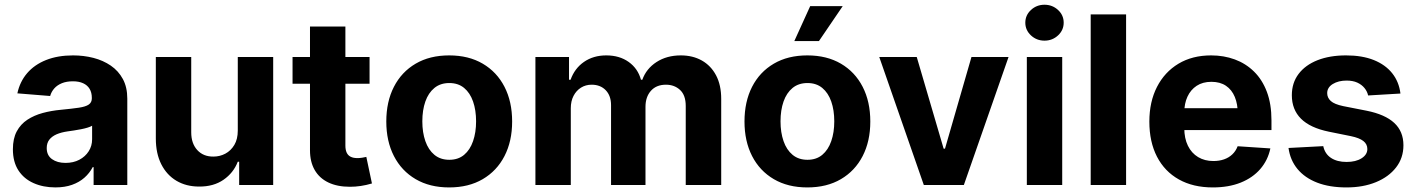

<svg xmlns="http://www.w3.org/2000/svg" viewBox="-20 -789 6041 819"><path d="M216.2 10.4Q164.2 10.4 123 -8Q81.8 -26.3 58.4 -62.4Q35 -98.5 35 -152.3Q35 -198 51.5 -228.7Q68 -259.4 96.8 -278.3Q125.6 -297.2 162.4 -307.1Q199.1 -317 239.8 -320.7Q287.3 -325.3 316.3 -329.6Q345.2 -333.9 358.4 -342.9Q371.7 -352 371.7 -369.3V-371.7Q371.7 -394.2 362.2 -410Q352.7 -425.7 334.7 -433.9Q316.7 -442.2 291 -442.2Q263.9 -442.2 244 -434.1Q224.1 -426 211.6 -411.9Q199.1 -397.8 193.9 -379.5L54.1 -390.8Q64.7 -440.6 95.9 -477Q127.1 -513.3 176.7 -533Q226.3 -552.7 291.6 -552.7Q337 -552.7 378.5 -542.1Q420 -531.4 452.6 -509.1Q485.3 -486.7 504.2 -451.7Q523 -416.7 523 -368.2V0H379.3V-76H375.4Q362.1 -50.5 340.2 -31.1Q318.3 -11.7 287.5 -0.7Q256.7 10.4 216.2 10.4ZM259.4 -94.1Q292.8 -94.1 318.3 -107.5Q343.8 -120.9 358.3 -143.7Q372.9 -166.5 372.9 -194.9V-252.7Q366 -248.4 353.6 -244.6Q341.2 -240.8 325.9 -237.8Q310.6 -234.8 295.6 -232.5Q280.5 -230.3 268.2 -228.5Q241.3 -224.7 221.3 -216.1Q201.4 -207.4 190.3 -193.1Q179.3 -178.8 179.3 -157.4Q179.3 -126.3 201.8 -110.2Q224.3 -94.1 259.4 -94.1Z M994.3 -232V-545.9H1145.3V0H1000.2V-99.2H994.3Q976 -51.6 933.3 -22.1Q890.7 7.3 829.3 6.8Q774.5 6.8 732.9 -17.7Q691.3 -42.3 668 -88.3Q644.7 -134.4 644.7 -198V-545.9H795.7V-224.6Q795.7 -177 821.6 -148.8Q847.5 -120.6 890.6 -121.1Q917.8 -121.1 941.3 -133.6Q964.8 -146.1 979.6 -170.8Q994.3 -195.6 994.3 -232Z M1556.4 -545.9V-431.8H1227.9V-545.9ZM1302.3 -675.8H1453.3V-168Q1453.3 -149.9 1458.8 -138Q1464.3 -126.1 1475.7 -120.4Q1487.1 -114.6 1504.9 -114.6Q1513.5 -114.6 1524.3 -116.2Q1535.1 -117.8 1542.6 -119.7L1566.6 -6.4Q1541.7 0.9 1518.6 4.3Q1495.4 7.7 1472.8 7.7Q1418.6 7.7 1380.4 -10.7Q1342.3 -29.1 1322.3 -63.9Q1302.3 -98.7 1302.3 -147.9Z M1896 10.5Q1813.2 10.5 1753 -24.8Q1692.8 -60.1 1660.3 -123.4Q1627.8 -186.7 1627.8 -270.7Q1627.8 -355.3 1660.3 -418.7Q1692.8 -482.1 1753 -517.4Q1813.2 -552.7 1896 -552.7Q1979 -552.7 2039.2 -517.4Q2099.4 -482.1 2132 -418.7Q2164.6 -355.3 2164.6 -270.7Q2164.6 -186.7 2132 -123.4Q2099.4 -60.1 2039.2 -24.8Q1979 10.5 1896 10.5ZM1896.6 -107.4Q1934.5 -107.4 1959.8 -128.6Q1985.1 -149.8 1997.9 -187Q2010.8 -224.1 2010.8 -271.3Q2010.8 -319.1 1997.9 -356Q1985.1 -392.8 1959.8 -413.8Q1934.5 -434.8 1896.6 -434.8Q1858.6 -434.8 1833 -413.8Q1807.3 -392.8 1794.4 -356Q1781.5 -319.1 1781.5 -271.3Q1781.5 -224.1 1794.4 -187Q1807.3 -149.8 1833 -128.6Q1858.6 -107.4 1896.6 -107.4Z M2263.9 0V-545.9H2407.2V-448.8H2413.9Q2431 -497.2 2471.1 -525Q2511.2 -552.7 2566.2 -552.7Q2622.6 -552.7 2661.8 -524.7Q2701.1 -496.6 2714.1 -448.8H2719.9Q2736.7 -496 2780.5 -524.4Q2824.3 -552.7 2884.2 -552.7Q2935.1 -552.7 2973.8 -530.9Q3012.6 -509 3034.5 -467.6Q3056.4 -426.3 3056.4 -367V0H2905.1V-337.1Q2905.1 -382.7 2881 -405.2Q2856.8 -427.7 2820.7 -427.7Q2779.7 -427.7 2756.5 -401.6Q2733.4 -375.5 2733.4 -333.2V0H2586.5V-340.6Q2586.5 -380.6 2563.8 -404.2Q2541 -427.7 2503.7 -427.7Q2478.3 -427.7 2458.2 -415.1Q2438.1 -402.5 2426.5 -380.1Q2414.8 -357.7 2414.8 -327.3V0Z M3423.8 10.5Q3341 10.5 3280.8 -24.8Q3220.6 -60.1 3188.1 -123.4Q3155.7 -186.7 3155.7 -270.7Q3155.7 -355.3 3188.1 -418.7Q3220.6 -482.1 3280.8 -517.4Q3341 -552.7 3423.8 -552.7Q3506.8 -552.7 3567 -517.4Q3627.2 -482.1 3659.8 -418.7Q3692.4 -355.3 3692.4 -270.7Q3692.4 -186.7 3659.8 -123.4Q3627.2 -60.1 3567 -24.8Q3506.8 10.5 3423.8 10.5ZM3424.4 -107.4Q3462.3 -107.4 3487.6 -128.6Q3512.9 -149.8 3525.8 -187Q3538.7 -224.1 3538.7 -271.3Q3538.7 -319.1 3525.8 -356Q3512.9 -392.8 3487.6 -413.8Q3462.3 -434.8 3424.4 -434.8Q3386.4 -434.8 3360.8 -413.8Q3335.2 -392.8 3322.3 -356Q3309.4 -319.1 3309.4 -271.3Q3309.4 -224.1 3322.3 -187Q3335.2 -149.8 3360.8 -128.6Q3386.4 -107.4 3424.4 -107.4ZM3368.2 -613.7 3435.9 -762.7H3574.6L3473.2 -613.7Z M4282.1 -545.9 4091.5 0H3920.6L3730.6 -545.9H3890.5L4005.2 -154.9H4011L4123.9 -545.9Z M4360.1 0V-545.9H4511V0ZM4435.4 -615.6Q4401.7 -615.6 4377.6 -638.1Q4353.6 -660.5 4353.6 -692.2Q4353.6 -724.1 4377.6 -746.4Q4401.7 -768.8 4435.4 -768.8Q4469.2 -768.8 4493.3 -746.4Q4517.3 -724.1 4517.3 -692.3Q4517.3 -660.5 4493.3 -638.1Q4469.2 -615.6 4435.4 -615.6Z M4783.5 -727.5V0H4632.5V-727.5Z M5153.4 10.5Q5069.5 10.5 5008.6 -23.6Q4947.8 -57.7 4915.2 -120.8Q4882.7 -183.9 4882.7 -270.3Q4882.7 -354.6 4915.2 -418.1Q4947.7 -481.6 5006.8 -517.2Q5066 -552.7 5146.2 -552.7Q5200.4 -552.7 5247.2 -535.5Q5294 -518.3 5329.2 -483.7Q5364.4 -449.2 5384 -397.3Q5403.6 -345.3 5403.6 -275.6V-234.2H4942.9V-327.5H5330.4L5259.9 -303.1Q5259.9 -344.9 5247.2 -375.5Q5234.5 -406.2 5209.5 -423.1Q5184.5 -440 5147.4 -440Q5110.3 -440 5084.5 -423Q5058.7 -406 5045.2 -376.5Q5031.7 -347.1 5031.7 -309V-243Q5031.7 -198.8 5047.2 -167.3Q5062.7 -135.7 5090.7 -118.9Q5118.8 -102.1 5155.8 -102.1Q5180.9 -102.1 5201.4 -109.3Q5222 -116.5 5236.8 -130.7Q5251.7 -144.8 5259.3 -165.2L5398.9 -155.9Q5388.3 -105.5 5355.9 -68Q5323.5 -30.6 5272.2 -10Q5220.9 10.5 5153.4 10.5Z M5953.8 -390 5815.9 -381.8Q5812.1 -399.2 5800.3 -413.6Q5788.6 -428 5769.6 -436.7Q5750.7 -445.3 5724.1 -445.3Q5689 -445.3 5665.1 -430.6Q5641.3 -415.9 5641.3 -391.8Q5641.3 -372 5656.7 -358.1Q5672.1 -344.2 5709.9 -336.3L5809.1 -316.8Q5888.3 -301 5927.4 -264.6Q5966.5 -228.3 5966.5 -169.3Q5966.5 -115.4 5935.3 -75Q5904 -34.5 5849.3 -12Q5794.5 10.5 5723.7 10.5Q5651.4 10.5 5598.6 -9.9Q5545.8 -30.4 5514.6 -68.1Q5483.4 -105.9 5476.3 -157.8L5624.5 -165.6Q5631.6 -132.5 5657.6 -115.4Q5683.6 -98.2 5723.9 -98.2Q5763.6 -98.2 5788.1 -113.9Q5812.6 -129.5 5812.6 -153.3Q5812.6 -174.2 5795.5 -187.5Q5778.4 -200.8 5742.7 -208.2L5648.3 -227.3Q5568.5 -243.7 5529.5 -282.7Q5490.5 -321.7 5490.5 -382.8Q5490.5 -435.6 5519.3 -473.6Q5548 -511.6 5600 -532.2Q5652.1 -552.7 5721.8 -552.7Q5790.6 -552.7 5840.1 -532.9Q5889.6 -513 5918.6 -476.6Q5947.6 -440.2 5953.8 -390Z"/></svg>

Font: Inter V
Style: 
Weight: 400
Designer: Rasmus Andersson
Foundry: rsms
Version: Version 4.000;git-a3f224843